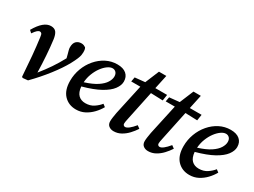

<svg xmlns="http://www.w3.org/2000/svg" viewBox="-47 -1113 2146 1625"><g transform="rotate(30 1026.0 -300.5)"><path d="M177 1Q170 -106 162 -194.5Q154 -283 143 -365Q140 -391 133.5 -398.5Q127 -406 117 -406Q106 -406 93 -395Q80 -384 60 -355L37 -376Q104 -493 176 -493Q211 -493 227.5 -471.5Q244 -450 250 -405Q259 -336 264.5 -255.5Q270 -175 272 -94Q318 -151 354.5 -205Q391 -259 425 -322L416 -357Q412 -372 407.5 -388Q403 -404 403 -417Q403 -458 422.5 -476.5Q442 -495 472 -495Q486 -495 496.5 -490.5Q507 -486 514 -481Q519 -473 521 -463.5Q523 -454 523 -436Q523 -424 520.5 -409Q518 -394 508 -369.5Q498 -345 477 -306Q441 -240 377 -157.5Q313 -75 236 3L186 8Z M806 -444Q784 -444 758.5 -426Q733 -408 710 -377Q687 -346 671 -305Q655 -264 652 -219Q728 -243 771.5 -272Q815 -301 834 -332Q853 -363 853 -390Q853 -416 839.5 -430Q826 -444 806 -444ZM709 14Q637 14 591.5 -34Q546 -82 546 -173Q546 -236 567.5 -293.5Q589 -351 627.5 -396Q666 -441 716.5 -467Q767 -493 825 -493Q882 -493 913 -466.5Q944 -440 944 -393Q944 -356 915 -317Q886 -278 822 -242.5Q758 -207 652 -178Q657 -123 683 -97.5Q709 -72 752 -72Q798 -72 832 -94.5Q866 -117 888 -145L913 -126Q893 -90 862.5 -58Q832 -26 793.5 -6Q755 14 709 14Z M1022 -132 1086 -426H997L1005 -470L1103 -480L1159 -615H1231L1202 -479H1317L1308 -420L1191 -424L1131 -138Q1123 -103 1123 -88Q1123 -77 1129.5 -71.5Q1136 -66 1144 -66Q1175 -66 1230 -133L1257 -113Q1237 -82 1209.5 -52.5Q1182 -23 1148.5 -4.5Q1115 14 1077 14Q1049 14 1030 -1Q1011 -16 1011 -46Q1011 -62 1014 -83Q1017 -104 1022 -132Z M1359 -132 1423 -426H1334L1342 -470L1440 -480L1496 -615H1568L1539 -479H1654L1645 -420L1528 -424L1468 -138Q1460 -103 1460 -88Q1460 -77 1466.5 -71.5Q1473 -66 1481 -66Q1512 -66 1567 -133L1594 -113Q1574 -82 1546.5 -52.5Q1519 -23 1485.5 -4.5Q1452 14 1414 14Q1386 14 1367 -1Q1348 -16 1348 -46Q1348 -62 1351 -83Q1354 -104 1359 -132Z M1914 -444Q1892 -444 1866.5 -426Q1841 -408 1818 -377Q1795 -346 1779 -305Q1763 -264 1760 -219Q1836 -243 1879.5 -272Q1923 -301 1942 -332Q1961 -363 1961 -390Q1961 -416 1947.5 -430Q1934 -444 1914 -444ZM1817 14Q1745 14 1699.5 -34Q1654 -82 1654 -173Q1654 -236 1675.5 -293.5Q1697 -351 1735.5 -396Q1774 -441 1824.5 -467Q1875 -493 1933 -493Q1990 -493 2021 -466.5Q2052 -440 2052 -393Q2052 -356 2023 -317Q1994 -278 1930 -242.5Q1866 -207 1760 -178Q1765 -123 1791 -97.5Q1817 -72 1860 -72Q1906 -72 1940 -94.5Q1974 -117 1996 -145L2021 -126Q2001 -90 1970.5 -58Q1940 -26 1901.5 -6Q1863 14 1817 14Z"/></g></svg>

Font: Source Serif Pro SemiBold
Style: Italic
Weight: 600
Italic angle: -12°
Designer: Frank Grießhammer
Foundry: Adobe Systems Incorporated
Version: Version 3.001;hotconv 1.0.111;makeotfexe 2.5.65597